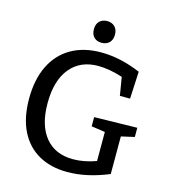

<svg xmlns="http://www.w3.org/2000/svg" viewBox="-129 -998 989 1110"><g transform="rotate(15 365.5 -442.5)"><path d="M702 -343V-288L623 -270V-45Q493 9 376 9Q278 9 205.5 -31.5Q133 -72 93.5 -151Q54 -230 54 -344Q54 -459 94 -541Q134 -623 209 -666.5Q284 -710 388 -710Q504 -710 626 -658L618 -495H557L539 -604Q459 -630 392 -630Q285 -630 224.5 -556Q164 -482 164 -346Q164 -215 223 -143Q282 -71 389 -71Q455 -71 527 -97V-271L445 -283V-338ZM312 -829Q312 -860 329.5 -877Q347 -894 375 -894Q403 -894 420.5 -877Q438 -860 438 -829Q438 -798 420.5 -781Q403 -764 374 -764Q346 -764 329 -781Q312 -798 312 -829Z"/></g></svg>

Font: Bitter Pro Medium
Style: Regular
Weight: 500
Designer: Sol Matas, and Bitter project Authors
Foundry: Sol Matas
Version: Version 1.010